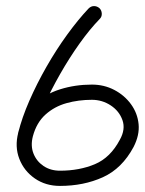

<svg xmlns="http://www.w3.org/2000/svg" viewBox="-20 -586 476 631"><path d="M307 -559Q314 -552 314.5 -541.5Q315 -531 308 -524Q275 -490 241.5 -443Q208 -396 177.5 -342.5Q147 -289 123.5 -236.5Q100 -184 88 -138Q80 -107 90 -81.5Q100 -56 123 -40.5Q146 -25 177 -25Q241 -25 292 -46.5Q343 -68 374 -127Q393 -161 382.5 -191Q372 -221 344 -239.5Q316 -258 282 -258Q238 -258 198.5 -247Q159 -236 129.5 -209.5Q100 -183 88 -138Q88 -138 88 -138Q88 -138 88 -138Q86 -128 77 -122.5Q68 -117 58 -120Q48 -123 42.5 -132Q37 -141 40 -151Q55 -208 91.5 -242.5Q128 -277 177.5 -292.5Q227 -308 282 -308Q322 -308 355.5 -290.5Q389 -273 410.5 -243.5Q432 -214 435.5 -178Q439 -142 419 -103Q381 -32 318 -3.5Q255 25 177 25Q130 25 94.5 0.5Q59 -24 43.5 -64Q28 -104 40 -150Q52 -199 76.5 -255Q101 -311 133 -367Q165 -423 201 -472.5Q237 -522 271 -558Q279 -566 289 -566Q299 -566 307 -559Z"/></svg>

Font: FRB American Cursive Semibold
Style: Italic
Weight: 600
Italic angle: -25°
Version: Version 2.0;Modular Font Editor K font №1